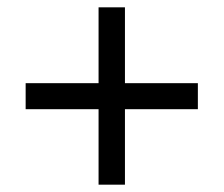

<svg xmlns="http://www.w3.org/2000/svg" viewBox="-20 -615 612 524"><path d="M321 -388V-595H249V-388H50V-317H249V-111H321V-317H520V-388Z"/></svg>

Font: Noto Sans Cuneiform
Style: Regular
Weight: 400
Designer: Monotype Design Team
Foundry: Monotype Imaging Inc.
Version: Version 2.001